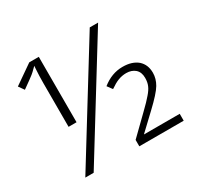

<svg xmlns="http://www.w3.org/2000/svg" viewBox="-150 -882 1080 1050"><g transform="rotate(-30 390.0 -357.5)"><path d="M724.6 -51.3H498.5L597.2 -144.5C644.5 -189 675.3 -223.1 689.5 -247.1C703.1 -270.5 710 -294.4 710 -319.3C710 -354 698.7 -380.4 676.8 -400.4C653.3 -419.9 623.5 -430.2 581.1 -430.2C535.6 -430.2 492.7 -414.1 453.1 -382.3L476.6 -350.6C495.6 -363.8 514.6 -375 530.3 -380.9C546.4 -387.2 564.5 -390.6 582 -390.6C604 -390.6 623 -384.3 637.2 -372.1C652.3 -358.9 659.2 -340.3 659.2 -316.4C659.2 -297.9 656.2 -281.7 650.4 -268.6C645 -255.4 635.3 -240.7 621.1 -224.6C607.9 -208.5 586.4 -186.5 557.1 -158.2L444.3 -48.3V-7.8H724.6ZM534.7 -706.5 103 -7.3H155.8L587.4 -706.5ZM32.7 -623 57.1 -588.4C97.2 -616.7 121.1 -634.3 129.4 -641.1C138.2 -648.4 146 -655.3 152.8 -662.6L167 -676.3L165.5 -656.7C163.6 -627.9 162.6 -598.6 162.6 -568.8V-293.5H212.9V-706.5H152.8Z"/></g></svg>

Font: Sahel Light
Style: Regular
Weight: 300
Foundry: Saber Rastikerdar (saber.rastikerdar@gmail.com)
Version: Version 3.4.0